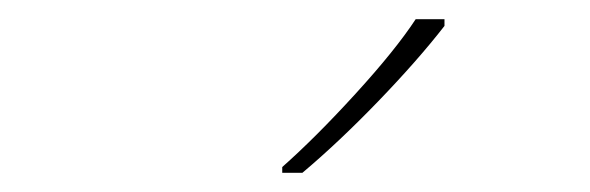

<svg xmlns="http://www.w3.org/2000/svg" viewBox="-20 -786 615 200"><path d="M443 -759Q415 -723 374 -680.5Q333 -638 295 -606H274V-612Q309 -643 350.5 -688.5Q392 -734 413 -766H443Z"/></svg>

Font: Noto Sans UI Thin
Style: Regular
Weight: 250
Designer: Monotype Design Team
Foundry: Monotype Imaging Inc.
Version: Version 1.001